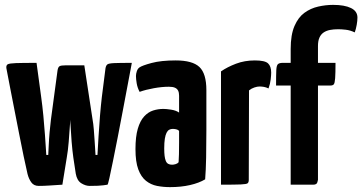

<svg xmlns="http://www.w3.org/2000/svg" viewBox="-20 -758 1487 788"><path d="M348 5Q331 5 313.5 -6Q296 -17 291 -45L281 -111Q277 -139 274 -176Q271 -213 269 -251Q267 -289 266 -321.5Q265 -354 264.5 -374Q264 -394 264 -394L249 -451Q248 -460 254 -475Q260 -490 270 -490H326L360 -267Q363 -251 365 -226.5Q367 -202 368.5 -178Q370 -154 371 -138Q372 -122 372 -122H380Q382 -157 384.5 -199.5Q387 -242 390.5 -284Q394 -326 398 -360L413 -478Q415 -489 420.5 -493.5Q426 -498 448.5 -499Q471 -500 521 -500Q521 -500 516 -473Q511 -446 502.5 -401.5Q494 -357 484 -303.5Q474 -250 463.5 -196.5Q453 -143 444 -98.5Q435 -54 429 -27Q423 0 421 0Q421 0 404 2.5Q387 5 348 5ZM139 5Q119 5 108.5 -9.5Q98 -24 93 -44Q86 -74 77 -117Q68 -160 58.5 -209Q49 -258 39.5 -306Q30 -354 22.5 -393Q15 -432 10.5 -455.5Q6 -479 6 -479Q5 -490 11.5 -494Q18 -498 45 -499Q72 -500 130 -500L149 -360Q154 -324 158 -282.5Q162 -241 164.5 -204.5Q167 -168 168.5 -145Q170 -122 170 -122H178Q179 -137 180 -161.5Q181 -186 183.5 -214.5Q186 -243 189 -267L216 -468Q218 -482 224 -486Q230 -490 252 -490H282Q295 -490 292 -483Q289 -476 282 -466.5Q275 -457 274 -451V-396Q274 -396 273.5 -376Q273 -356 271.5 -323Q270 -290 267.5 -251.5Q265 -213 262 -176Q259 -139 254 -111L236 0Q236 0 220 1Q204 2 181.5 3.5Q159 5 139 5Z M678 10Q650 10 624.5 5Q599 0 579 -16Q559 -32 547.5 -63Q536 -94 536 -146Q536 -197 545.5 -229.5Q555 -262 571.5 -280Q588 -298 608.5 -304.5Q629 -311 651 -311Q662 -311 682 -308Q702 -305 715 -296Q715 -296 715 -307.5Q715 -319 715 -335Q715 -351 715 -365Q715 -378 711 -386Q707 -394 698 -398Q689 -402 673 -402Q645 -402 611.5 -396Q578 -390 553 -381Q544 -398 541 -416Q538 -434 538 -446Q538 -455 541.5 -465.5Q545 -476 552 -481Q563 -489 602 -499.5Q641 -510 701 -510Q770 -510 798.5 -483Q827 -456 827 -388V-341Q827 -284 827 -224Q827 -164 826 -111.5Q825 -59 822 -22Q797 -7 760 1.5Q723 10 678 10ZM686 -82Q693 -82 701 -84.5Q709 -87 713 -92Q714 -103 714.5 -125.5Q715 -148 715 -174Q715 -200 715 -221Q710 -226 702.5 -227.5Q695 -229 689 -229Q681 -229 674.5 -225.5Q668 -222 663.5 -213Q659 -204 656.5 -188.5Q654 -173 654 -149Q654 -131 655.5 -118.5Q657 -106 660.5 -97.5Q664 -89 670.5 -85.5Q677 -82 686 -82Z M887 0V-465Q913 -483 948.5 -496.5Q984 -510 1026 -510Q1067 -510 1080 -498Q1093 -486 1093 -460Q1093 -450 1091 -432Q1089 -414 1082 -395Q1072 -400 1062.5 -401.5Q1053 -403 1045 -403Q1036 -403 1024 -399Q1012 -395 1002 -387L1001 -20Q1001 -10 996.5 -6Q992 -2 968 -1Q944 0 887 0Z M1173 0V-407H1113Q1113 -451 1114 -470.5Q1115 -490 1121 -495Q1127 -500 1140 -500H1173V-557Q1173 -615 1188.5 -651Q1204 -687 1229.5 -705.5Q1255 -724 1286 -731Q1317 -738 1347 -738Q1394 -738 1420.5 -725Q1447 -712 1447 -686Q1447 -673 1444 -656Q1441 -639 1436 -625Q1417 -634 1399 -636Q1381 -638 1368 -638Q1349 -638 1334 -635Q1319 -632 1308 -624.5Q1297 -617 1291 -603.5Q1285 -590 1285 -569V-500H1357Q1357 -457 1355.5 -437Q1354 -417 1350 -412Q1346 -407 1336 -407H1285V-20Q1285 -20 1282.5 -10Q1280 0 1265 0Z"/></svg>

Font: Yanone Kaffeesatz ExtraLight
Style: Regular
Weight: 200
Designer: Yanone (Cyrillic: Daniel Pouzeot, Huerta Tipografica, and Cyreal)
Foundry: Yanone
Version: Version 2.003